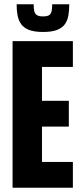

<svg xmlns="http://www.w3.org/2000/svg" viewBox="-20 -881 389 901"><path d="M39 0V-688H322V-567H177V-408H303V-287H177V-121H322V0ZM182 -731Q141 -731 116.5 -740.5Q92 -750 79.5 -767.5Q67 -785 62.5 -808.5Q58 -832 58 -861H138Q138 -843 140.5 -830Q143 -817 152.5 -810.5Q162 -804 181 -804Q203 -804 211.5 -810.5Q220 -817 222.5 -830Q225 -843 225 -861H305Q305 -833 301 -809Q297 -785 284.5 -767.5Q272 -750 247.5 -740.5Q223 -731 182 -731Z"/></svg>

Font: Saira ExtraCondensed ExtraBold
Style: Regular
Weight: 800
Width: 2
Designer: Hector Gatti with collaboration of the Omnibus-Type team
Foundry: Omnibus-Type
Version: Version 1.101